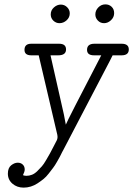

<svg xmlns="http://www.w3.org/2000/svg" viewBox="-20 -631 609 878"><path d="M16 163Q16 137 31 125Q46 113 61 113Q75 113 84 121.5Q93 130 93 144Q93 154 85 170Q92 173 101 173Q114 173 126.5 168Q139 163 151 151Q163 139 171.5 129.5Q180 120 191.5 100Q203 80 208.5 70.5Q214 61 225.5 38Q237 15 240 10Q245 -1 242 -15L157 -378H123Q92 -378 92 -403Q92 -431 123 -431H250Q282 -431 282 -405Q282 -378 246 -378H211L272 -108L281 -61Q288 -80 443 -378H410Q378 -378 378 -403Q378 -431 412 -431H536Q569 -431 569 -405Q569 -378 536 -378H495L483 -354L271 52L264 65Q258 78 253.5 86Q249 94 240 110Q231 126 222.5 137Q214 148 202.5 163Q191 178 178.5 188Q166 198 151.5 207.5Q137 217 121 222Q105 227 88 227Q58 227 37 209Q16 191 16 163ZM212 -565Q212 -584 226.5 -597Q241 -610 258 -610Q275 -610 287 -598Q299 -586 299 -570Q299 -551 284.5 -538Q270 -525 252 -525Q236 -525 224 -536.5Q212 -548 212 -565ZM416 -565Q416 -583 429.5 -597Q443 -611 462 -611Q479 -611 490.5 -600Q502 -589 502 -571Q502 -552 487.5 -538.5Q473 -525 456 -525Q439 -525 427.5 -537Q416 -549 416 -565Z"/></svg>

Font: CMU Typewriter Text
Style: LightOblique
Weight: 200
Italic angle: -9.46001°
Version: Version 0.7.0